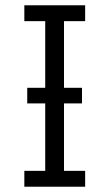

<svg xmlns="http://www.w3.org/2000/svg" viewBox="-20 -706 413 726"><path d="M83 -374H290V-315H83ZM72 0V-60H151V-626H72V-686H302V-626H222V-60H302V0Z"/></svg>

Font: Chivo ExtraLight
Style: Regular
Weight: 250
Designer: Hector Gatti
Foundry: Omnibus-Type
Version: Version 2.002